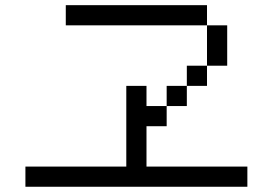

<svg xmlns="http://www.w3.org/2000/svg" viewBox="-20 -712 1040 732"><path d="M230.8 -692.3H769.2V-615.4H846.2V-461.5H769.2V-384.6H692.3V-307.7H615.4V-230.8H538.5V-76.9H923.1V0H76.9V-76.9H461.5V-384.6H538.5V-307.7H615.4V-384.6H692.3V-461.5H769.2V-615.4H230.8Z"/></svg>

Font: Mintsoda - Lime Green 13x16
Style: Regular
Weight: 400
Designer: Mintsoda-15
Version: Version 1.0